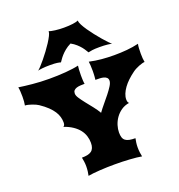

<svg xmlns="http://www.w3.org/2000/svg" viewBox="-168 -1120 1171 1259"><g transform="rotate(-20 417.5 -490.5)"><path d="M233.9 0Q236.8 -12.2 239 -29.5Q241.2 -46.9 241.2 -65.4Q241.2 -82.5 238.8 -98.9Q236.3 -115.2 233.9 -127Q255.9 -127 272.5 -130.4Q289.1 -133.8 300.3 -141.8Q311.5 -149.9 317.1 -163.8Q322.8 -177.7 322.8 -198.7Q322.8 -223.1 315.4 -246.6Q308.1 -270 292 -290.8Q275.9 -311.5 250.2 -328.9Q224.6 -346.2 188 -358.9Q194.8 -361.3 197.5 -368.4Q200.2 -375.5 200.2 -385.7Q200.2 -404.8 194.8 -424.1Q189.5 -443.4 176.8 -463.1Q164.1 -482.9 142.6 -503.7Q121.1 -524.4 88.4 -546.4Q82 -550.8 71 -555.9Q60.1 -561 47.4 -565.4Q34.7 -569.8 22 -573Q9.3 -576.2 -0.5 -576.2Q2 -587.9 3.2 -603.3Q4.4 -618.7 4.4 -636.2Q4.4 -655.3 3.2 -673.1Q2 -690.9 -0.5 -703.1Q17.6 -700.2 41.7 -697.3Q65.9 -694.3 93.3 -691.7Q120.6 -689 150.1 -687.5Q179.7 -686 209.5 -686Q239.7 -686 269 -687Q298.3 -688 325 -690.2Q351.6 -692.4 374.8 -695.6Q397.9 -698.7 416 -703.1Q414.6 -694.8 413.3 -677Q412.1 -659.2 412.1 -637.2Q412.1 -628.4 412.4 -618.7Q412.6 -608.9 413.1 -600.3Q413.6 -591.8 414.3 -585.4Q415 -579.1 416 -576.2Q399.9 -576.2 384.8 -575.2Q369.6 -574.2 358.4 -570.3Q347.2 -566.4 340.3 -558.8Q333.5 -551.3 333.5 -537.6Q333.5 -523.4 346.7 -503.7Q359.9 -483.9 378.4 -460.4Q397 -437 417.5 -411.4Q438 -385.7 452.6 -360.4Q469.2 -383.8 490.7 -409.2Q512.2 -434.6 531.2 -458.7Q550.3 -482.9 563.5 -503.9Q576.7 -524.9 576.7 -540Q576.7 -553.7 568.8 -561Q561 -568.4 548.8 -571.8Q536.6 -575.2 521.5 -575.7Q506.3 -576.2 491.2 -576.2Q491.7 -579.1 492.4 -585.7Q493.2 -592.3 493.7 -600.6Q494.1 -608.9 494.6 -618.4Q495.1 -627.9 495.1 -637.2Q495.1 -659.2 493.9 -677Q492.7 -694.8 491.2 -703.1Q532.7 -693.8 575.9 -689.9Q619.1 -686 663.6 -686Q709.5 -686 752.2 -689.9Q794.9 -693.8 834.5 -703.1Q831.5 -690.9 830.6 -673.1Q829.6 -655.3 829.6 -636.2Q829.6 -618.7 830.8 -603.3Q832 -587.9 834.5 -576.2Q827.6 -576.2 816.7 -573.2Q805.7 -570.3 793.5 -565.4Q781.2 -560.5 769 -554.2Q756.8 -547.9 747.6 -541Q722.7 -522.9 702.4 -503.7Q682.1 -484.4 667.7 -464.4Q653.3 -444.3 645.3 -424.6Q637.2 -404.8 637.2 -385.7Q637.2 -377.4 639.6 -369.1Q642.1 -360.8 647.9 -358.9Q615.7 -354 591.3 -337.2Q566.9 -320.3 550.8 -297.4Q534.7 -274.4 526.6 -248.3Q518.6 -222.2 518.6 -198.7Q518.6 -177.7 523.2 -163.8Q527.8 -149.9 538.6 -141.8Q549.3 -133.8 566.2 -130.4Q583 -127 607.4 -127Q605 -115.2 602.5 -98.9Q600.1 -82.5 600.1 -65.4Q600.1 -46.9 602.3 -29.5Q604.5 -12.2 607.4 0Q593.3 -2.9 571.8 -5.1Q550.3 -7.3 524.9 -9Q499.5 -10.7 472.7 -11.5Q445.8 -12.2 420.9 -12.2Q396 -12.2 368.9 -11.5Q341.8 -10.7 316.4 -9Q291 -7.3 269.3 -5.1Q247.6 -2.9 233.9 0ZM159.2 -761.2Q166.5 -766.6 180.7 -781.7Q194.8 -796.9 211.9 -817.6Q229 -838.4 246.8 -862.3Q264.6 -886.2 279.3 -908.9Q293.9 -931.6 303.2 -950.2Q312.5 -968.8 312.5 -979.5V-981.4Q318.4 -978.5 329.6 -976.1Q340.8 -973.6 355 -971.9Q369.1 -970.2 384.8 -969.2Q400.4 -968.3 415.5 -968.3Q450.7 -968.3 477.5 -971.9Q504.4 -975.6 516.6 -981.4Q516.6 -980.5 516.4 -980.2Q516.1 -980 516.1 -979Q516.1 -968.3 525.9 -949.5Q535.6 -930.7 551 -908.2Q566.4 -885.7 585.2 -861.8Q604 -837.9 621.6 -817.4Q639.2 -796.9 653.8 -781.5Q668.5 -766.1 675.3 -761.2Q668 -763.7 645.3 -766.4Q622.6 -769 588.9 -769Q556.6 -769 538.6 -766.4Q520.5 -763.7 510.7 -761.2Q506.3 -767.6 499.8 -778.8Q493.2 -790 482.7 -803Q472.2 -815.9 456.8 -829.8Q441.4 -843.8 419.4 -856Q395 -843.8 378.2 -829.8Q361.3 -815.9 349.6 -802.7Q337.9 -789.6 330.6 -778.6Q323.2 -767.6 318.4 -761.2Q311.5 -763.7 294.2 -766.4Q276.9 -769 245.6 -769Q211.9 -769 189.2 -766.4Q166.5 -763.7 159.2 -761.2Z"/></g></svg>

Font: Arbutus
Style: Regular
Weight: 400
Designer: Karolina Lach
Foundry: Sorkin Type Co.
Version: Version 1.003